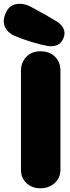

<svg xmlns="http://www.w3.org/2000/svg" viewBox="-80 -1004 375 1026"><path d="M136 2Q90 2 61 -26Q32 -54 32 -97V-626Q32 -670 60.5 -700Q89 -730 136 -730Q186 -730 214.5 -700.5Q243 -671 243 -628V-97Q243 -54 212.5 -26Q182 2 136 2ZM-49 -935Q-32 -975 7 -982Q46 -989 88 -966Q130 -944 160.5 -926.5Q191 -909 222 -890Q248 -874 259 -852Q270 -830 260 -802Q249 -773 226 -763.5Q203 -754 176 -758Q142 -764 93 -778.5Q44 -793 4 -810Q-40 -828 -54 -861Q-68 -894 -49 -935Z"/></svg>

Font: Bagel Fat One
Style: Regular
Weight: 400
Designer: Kyung-won Kim
Foundry: JAMO
Version: Version 1.000; ttfautohint (v1.8.4.7-5d5b);gftools[0.9.28]